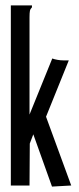

<svg xmlns="http://www.w3.org/2000/svg" viewBox="-20 -685 290 709"><path d="M103 -189 90 -155 89 0H20V-665H98V-658Q92 -652 90.5 -645Q89 -638 89 -621V-262L173 -469Q181 -466 192.5 -464Q204 -462 215 -462H234L150 -254L243 0L172 4Z"/></svg>

Font: Inconsolata UltraCondensed Bold
Style: Regular
Weight: 700
Width: 1
Monospace: yes
Designer: Raph Levien, Cyreal, Brenton Simpson
Foundry: Raph Levien, Cyreal, Google
Version: Version 3.001; ttfautohint (v1.8.2.53-6de2)